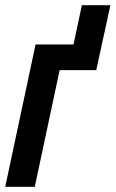

<svg xmlns="http://www.w3.org/2000/svg" viewBox="-29 -714 442 734"><path d="M104 0 199 -446H339L393 -694H284L252 -544H107L-9 0Z"/></svg>

Font: Noto Sans Display Condensed
Style: Bold Italic
Weight: 700
Width: 3
Designer: Monotype Design team
Foundry: Monotype Imaging Inc.
Version: 1.000